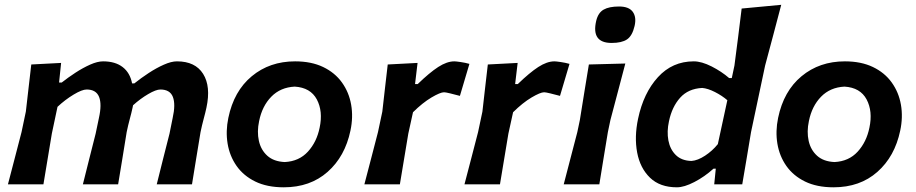

<svg xmlns="http://www.w3.org/2000/svg" viewBox="-20 -766 3806 798"><path d="M13 0Q27 -54 40.2 -104.2Q53.5 -154.5 69.5 -217L87.5 -302.5Q93 -349.5 98.5 -398.5Q104 -447.5 110 -498L234 -504.5L225.5 -423H236.5Q262.5 -443.5 293.5 -463.8Q324.5 -484 354.8 -497.5Q385 -511 408.5 -511Q459 -511 489.8 -487.2Q520.5 -463.5 529 -419.5H538.5Q566 -441.5 598 -462.5Q630 -483.5 661 -497.2Q692 -511 715.5 -511Q791.5 -511 824.2 -459Q857 -407 838 -318.5Q833.5 -297.5 826.5 -271.8Q819.5 -246 813.5 -217Q803 -155 795 -104.5Q787 -54 778 0H631.5Q645 -54.5 657.5 -104.2Q670 -154 684.5 -210.5L697.5 -275Q710.5 -332.5 698.5 -363.2Q686.5 -394 646.5 -394Q628.5 -394 596 -375Q563.5 -356 533 -328.5Q532 -323.5 531 -318.5Q526.5 -297.5 519.5 -271.8Q512.5 -246 506.5 -217Q496.5 -155 488.2 -104.2Q480 -53.5 471 0H324.5Q338 -54.5 350.5 -103.8Q363 -153 377.5 -210.5L391 -275Q404 -332.5 391.8 -363.2Q379.5 -394 340 -394Q321 -394 285.8 -372.8Q250.5 -351.5 219 -322L195.5 -211Q186 -154 177.8 -104.2Q169.5 -54.5 160.5 0Z M1159.5 12.5Q1090 12.5 1041 -11.5Q992 -35.5 963.2 -76.5Q934.5 -117.5 926 -169Q917.5 -220.5 929 -276Q952 -387.5 1026.5 -449.2Q1101 -511 1206.5 -511Q1274 -511 1323 -487.5Q1372 -464 1401.2 -423.2Q1430.5 -382.5 1439.5 -330.8Q1448.5 -279 1436.5 -223Q1414 -115.5 1341.5 -51.5Q1269 12.5 1159.5 12.5ZM1163.5 -92.5Q1223 -95.5 1259.8 -135.8Q1296.5 -176 1308.5 -235.5Q1323 -303.5 1296.8 -352.8Q1270.5 -402 1205 -406Q1145.5 -403 1107.5 -364Q1069.5 -325 1057 -263Q1047.5 -218.5 1056 -180.5Q1064.5 -142.5 1091.2 -118.5Q1118 -94.5 1163.5 -92.5Z M1494.5 0Q1508.5 -54 1521.8 -104.5Q1535 -155 1551 -217L1569 -302Q1574.5 -349.5 1580 -398.5Q1585.5 -447.5 1591.5 -498L1715.5 -504.5L1705 -416.5H1716Q1765 -464 1801.2 -487.5Q1837.5 -511 1868.5 -511Q1875 -511 1894.2 -508.2Q1913.5 -505.5 1931 -500.5L1891.5 -367.5Q1869 -373.5 1850.5 -378Q1832 -382.5 1825.5 -382.5Q1810 -382.5 1773.2 -360.8Q1736.5 -339 1696.5 -299.5L1677 -210.5Q1667.5 -153 1659.2 -103.5Q1651 -54 1642 0Z M1910.5 0Q1924.5 -54 1937.8 -104.5Q1951 -155 1967 -217L1985 -302Q1990.5 -349.5 1996 -398.5Q2001.5 -447.5 2007.5 -498L2131.5 -504.5L2121 -416.5H2132Q2181 -464 2217.2 -487.5Q2253.5 -511 2284.5 -511Q2291 -511 2310.2 -508.2Q2329.5 -505.5 2347 -500.5L2307.5 -367.5Q2285 -373.5 2266.5 -378Q2248 -382.5 2241.5 -382.5Q2226 -382.5 2189.2 -360.8Q2152.5 -339 2112.5 -299.5L2093 -210.5Q2083.5 -153 2075.2 -103.5Q2067 -54 2058 0Z M2323 0Q2337 -54 2350.2 -104.5Q2363.5 -155 2379.5 -217L2390 -267Q2401.5 -339 2410 -391.2Q2418.5 -443.5 2427.5 -498L2579 -502Q2564.5 -447.5 2550.5 -393.8Q2536.5 -340 2517 -267L2506.5 -217Q2496.5 -155.5 2488 -104.8Q2479.5 -54 2471 0ZM2522 -587.5Q2436.5 -587.5 2458 -679.5Q2466 -713 2488.8 -726Q2511.5 -739 2553 -739Q2594 -739 2610 -716.8Q2626 -694.5 2617.5 -658Q2608 -617 2586 -602.2Q2564 -587.5 2522 -587.5Z M2793.5 12.5Q2723 12.5 2681.8 -27.2Q2640.5 -67 2628.2 -132Q2616 -197 2632 -272.5Q2654.5 -379.5 2714.5 -445.2Q2774.5 -511 2863.5 -511Q2896 -511 2937.8 -489.8Q2979.5 -468.5 3010.5 -441.5H3021.5L3032.5 -493.5Q3040.5 -554 3048 -613.2Q3055.5 -672.5 3062.5 -730.5L3227 -746Q3211.5 -686.5 3194.8 -623.8Q3178 -561 3160 -493.5L3101.5 -217Q3091 -155 3082.8 -104.8Q3074.5 -54.5 3065 0H2948.5L2955 -65H2945.5Q2908.5 -31.5 2866 -9.5Q2823.5 12.5 2793.5 12.5ZM2854 -97Q2880 -99 2910.5 -119Q2941 -139 2963.5 -167L3003 -349.5Q2981 -368.5 2951.5 -383.5Q2922 -398.5 2898.5 -400.5Q2840.5 -397.5 2806.8 -359.8Q2773 -322 2760.5 -262.5Q2751 -219.5 2758 -182.2Q2765 -145 2789 -121.5Q2813 -98 2854 -97Z M3444.5 12.5Q3375 12.5 3326 -11.5Q3277 -35.5 3248.2 -76.5Q3219.5 -117.5 3211 -169Q3202.5 -220.5 3214 -276Q3237 -387.5 3311.5 -449.2Q3386 -511 3491.5 -511Q3559 -511 3608 -487.5Q3657 -464 3686.2 -423.2Q3715.5 -382.5 3724.5 -330.8Q3733.5 -279 3721.5 -223Q3699 -115.5 3626.5 -51.5Q3554 12.5 3444.5 12.5ZM3448.5 -92.5Q3508 -95.5 3544.8 -135.8Q3581.5 -176 3593.5 -235.5Q3608 -303.5 3581.8 -352.8Q3555.5 -402 3490 -406Q3430.5 -403 3392.5 -364Q3354.5 -325 3342 -263Q3332.5 -218.5 3341 -180.5Q3349.5 -142.5 3376.2 -118.5Q3403 -94.5 3448.5 -92.5Z"/></svg>

Font: Commissioner Loud SemiBold
Style: Italic
Weight: 600
Italic angle: -12°
Designer: Kostas Bartsokas
Foundry: Kostas Bartsokas
Version: Version 1.000; ttfautohint (v1.8.3)